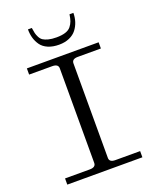

<svg xmlns="http://www.w3.org/2000/svg" viewBox="-166 -1017 898 1111"><g transform="rotate(-20 283.0 -461.0)"><path d="M285.2 -776.9Q246.6 -776.9 218 -789.1Q189.5 -801.3 174.3 -822.5Q159.2 -843.8 152.1 -868.4Q145 -893.1 145 -921.9H168.9Q171.9 -900.9 174.6 -889.2Q177.2 -877.4 184.8 -862.5Q192.4 -847.7 203.9 -840.1Q215.3 -832.5 235.8 -827.1Q256.3 -821.8 285.2 -821.8Q317.9 -821.8 340.1 -828.9Q362.3 -835.9 374.3 -850.8Q386.2 -865.7 391.8 -881.6Q397.5 -897.5 400.9 -921.9H424.8Q424.8 -893.6 416.7 -868.4Q408.7 -843.3 392.6 -822.3Q376.5 -801.3 348.9 -789.1Q321.3 -776.9 285.2 -776.9ZM51.8 0V-38.1H204.1Q241.2 -38.1 241.2 -64.9V-647Q241.2 -673.8 204.1 -673.8H62V-711.9H503.9V-673.8H361.8Q325.2 -673.8 325.2 -647V-64.9Q325.2 -38.1 361.8 -38.1H514.2V0Z"/></g></svg>

Font: New Heterodox Mono
Style: Book
Weight: 400
Designer: Hao Chi Kiang <hello@hckiang.com>, Alexey Kryukov <alexios@thessalonica.org.ru>
Version: Version 0.0.3